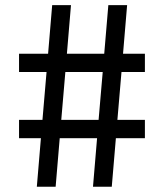

<svg xmlns="http://www.w3.org/2000/svg" viewBox="-20 -713 626 733"><path d="M335 0 350.6 -185.5H208L192.4 0H120.6L136.2 -185.5H52.7V-255.4H142.1L157.7 -438H52.7V-507.8H163.6L179.2 -693.4H251L235.4 -507.8H377.9L393.6 -693.4H465.3L449.7 -507.8H533.2V-438H443.8L428.2 -255.4H533.2V-185.5H422.4L406.7 0ZM213.9 -255.4H356.4L372.1 -438H229.5Z"/></svg>

Font: Cascadia Mono SemiLight
Style: Regular
Weight: 350
Monospace: yes
Designer: Aaron Bell
Foundry: Saja Typeworks
Version: Version 2404.023; ttfautohint (v1.8.4)